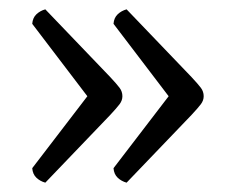

<svg xmlns="http://www.w3.org/2000/svg" viewBox="-20 -473 487 411"><path d="M77 -82 216 -227Q230 -242 236 -250Q242 -258 242 -267Q242 -277 236 -285Q230 -293 216 -308L77 -453Q66 -450 58 -442.5Q50 -435 49 -422L167 -267L49 -113Q50 -100 58 -92.5Q66 -85 77 -82ZM251 -82 390 -227Q404 -242 410 -250Q416 -258 416 -267Q416 -277 410 -285Q404 -293 390 -308L251 -453Q240 -450 232 -442.5Q224 -435 223 -422L341 -267L223 -113Q224 -100 232 -92.5Q240 -85 251 -82Z"/></svg>

Font: Petrona Medium
Style: Regular
Weight: 500
Designer: Ringo R. Seeber
Foundry: Ringo R. Seeber
Version: Version 2.001; ttfautohint (v1.8.3)